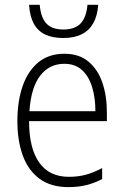

<svg xmlns="http://www.w3.org/2000/svg" viewBox="-20 -763 512 793"><path d="M246.1 -541Q306.6 -541 345.5 -508.5Q384.3 -476.1 402.8 -421.6Q421.4 -367.2 421.4 -299.8V-262.7H100.1Q100.1 -150.9 141.8 -91.8Q183.6 -32.7 264.2 -32.7Q302.7 -32.7 334.2 -41.3Q365.7 -49.8 401.9 -68.8V-23.4Q370.1 -6.8 336.7 1.5Q303.2 9.8 261.7 9.8Q190.9 9.8 144 -24.2Q97.2 -58.1 74.5 -119.6Q51.8 -181.2 51.8 -262.7Q51.8 -345.2 73.7 -408Q95.7 -470.7 138.9 -505.9Q182.1 -541 246.1 -541ZM245.6 -499.5Q183.6 -499.5 145.8 -450.2Q107.9 -400.9 101.6 -303.7H374Q374 -358.9 360.4 -403.6Q346.7 -448.2 318.4 -473.9Q290 -499.5 245.6 -499.5ZM385.7 -743.2Q382.3 -697.8 365.5 -667.5Q348.6 -637.2 317.6 -621.6Q286.6 -606 241.2 -606Q197.3 -606 166.7 -620.4Q136.2 -634.8 119.6 -665.3Q103 -695.8 100.1 -743.2H144Q148.9 -689 172.4 -665Q195.8 -641.1 241.7 -641.1Q288.1 -641.1 312.3 -665.5Q336.4 -689.9 341.3 -743.2Z"/></svg>

Font: Open Sans SemiCondensed Light
Style: Regular
Weight: 300
Width: 4
Designer: Monotype Design Team
Foundry: Monotype Imaging Inc.
Version: Version 3.000